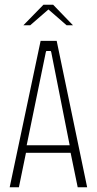

<svg xmlns="http://www.w3.org/2000/svg" viewBox="-20 -793 412 813"><path d="M21 0 152 -620H220L349 0H309L279 -146H90L60 0ZM174 -572 93 -178H275L197 -572L195 -577H176ZM79 -686 164 -773H205L289 -686H262L185 -753L108 -686Z"/></svg>

Font: Smooch Sans Light
Style: Regular
Weight: 300
Designer: Robert E. Leuschke
Foundry: Robert E. Leuschke
Version: Version 1.010; ttfautohint (v1.8.3)